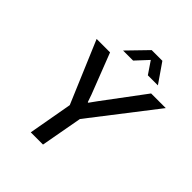

<svg xmlns="http://www.w3.org/2000/svg" viewBox="-248 -1087 1243 1243"><g transform="rotate(45 374.0 -465.0)"><path d="M241 0 295 -303 115 -729H238L346 -451L364 -399H369L405 -449L614 -729H748L405 -286L353 0ZM289 -797 418 -930H516L608 -797H516L459 -881L381 -797Z"/></g></svg>

Font: Hubot Sans Medium
Style: Italic
Weight: 500
Italic angle: -10°
Designer: Deni Anggara
Foundry: GitHub
Version: Version 1.001; ttfautohint (v1.8.4.7-5d5b);gftools[0.9.31]